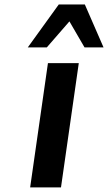

<svg xmlns="http://www.w3.org/2000/svg" viewBox="-20 -813 469 833"><path d="M244.6 0 321.8 -539.1H188L110.8 0ZM183.1 -607.4 281.2 -720.2 346.7 -607.4H429.2L348.1 -793.5H234.9L100.6 -607.4Z"/></svg>

Font: Winston SemiBold
Style: Italic
Weight: 600
Italic angle: -8.13011°
Designer: Vernon Adams, Kim Jin-seong, David Berlow, Cristiano Sobral
Foundry: The Winston Project Authors
Version: Version 3.004